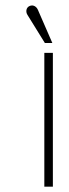

<svg xmlns="http://www.w3.org/2000/svg" viewBox="-20 -699 257 719"><path d="M176 -538 122 -662C117 -674 105 -682 92 -677C78 -672 75 -655 83 -643L148 -538ZM178 0V-501H146V0Z"/></svg>

Font: Advent Pro
Style: ExtraLight
Weight: 250
Designer: Andreas Kalpakidis
Foundry: Andreas Kalpakidis
Version: Version 2.002 2007